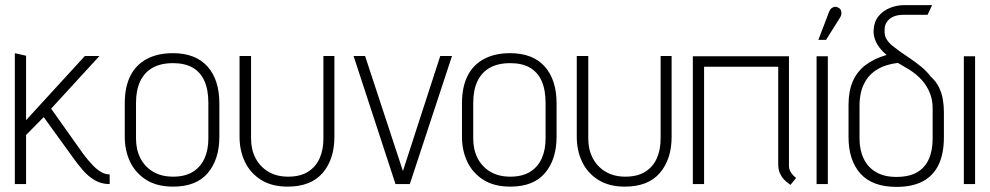

<svg xmlns="http://www.w3.org/2000/svg" viewBox="-20 -720 3874 751"><path d="M307 -116 180 -295 369 -501H312L82 -250V-502L38 -512V0H82V-192L151 -262L266 -103Q283 -79 303.5 -55Q324 -31 350 -15.5Q376 0 408 0H409V-38H406Q393 -38 377 -46.5Q361 -55 343.5 -73Q326 -91 307 -116Z M838 -185V-316Q838 -408 791.5 -460Q745 -512 656 -512Q597 -512 554.5 -489.5Q512 -467 490 -423.5Q468 -380 468 -316V-185Q468 -131 489 -87Q510 -43 552 -16.5Q594 10 657 10Q748 10 793 -43.5Q838 -97 838 -185ZM795 -317V-178Q795 -134 780 -100.5Q765 -67 734.5 -48Q704 -29 657 -29Q611 -29 578.5 -48.5Q546 -68 529 -101.5Q512 -135 512 -178V-317Q512 -368 528.5 -402.5Q545 -437 577 -455Q609 -473 657 -473Q703 -473 733.5 -455.5Q764 -438 779.5 -403.5Q795 -369 795 -317Z M1288 -185V-501H1245V-178Q1245 -134 1230 -100.5Q1215 -67 1184.5 -48Q1154 -29 1107 -29Q1062 -29 1029.5 -48.5Q997 -68 979.5 -101.5Q962 -135 962 -178V-501H917V-185Q917 -131 938 -87Q959 -43 1001 -16.5Q1043 10 1105 10Q1196 10 1242 -43.5Q1288 -97 1288 -185Z M1363 -501 1527 0H1583L1748 -501H1702L1556 -51L1408 -501Z M2157 -185V-316Q2157 -408 2110.5 -460Q2064 -512 1975 -512Q1916 -512 1873.5 -489.5Q1831 -467 1809 -423.5Q1787 -380 1787 -316V-185Q1787 -131 1808 -87Q1829 -43 1871 -16.5Q1913 10 1976 10Q2067 10 2112 -43.5Q2157 -97 2157 -185ZM2114 -317V-178Q2114 -134 2099 -100.5Q2084 -67 2053.5 -48Q2023 -29 1976 -29Q1930 -29 1897.5 -48.5Q1865 -68 1848 -101.5Q1831 -135 1831 -178V-317Q1831 -368 1847.5 -402.5Q1864 -437 1896 -455Q1928 -473 1976 -473Q2022 -473 2052.5 -455.5Q2083 -438 2098.5 -403.5Q2114 -369 2114 -317Z M2607 -185V-501H2564V-178Q2564 -134 2549 -100.5Q2534 -67 2503.5 -48Q2473 -29 2426 -29Q2381 -29 2348.5 -48.5Q2316 -68 2298.5 -101.5Q2281 -135 2281 -178V-501H2236V-185Q2236 -131 2257 -87Q2278 -43 2320 -16.5Q2362 10 2424 10Q2515 10 2561 -43.5Q2607 -97 2607 -185Z M3066 -72V-500H2690V0H2734V-459H3024V-78Q3024 -57 3030.5 -42.5Q3037 -28 3046 -18.5Q3055 -9 3062.5 -4Q3070 1 3072 3L3094 -24Q3082 -33 3074 -45Q3066 -57 3066 -72Z M3265 -650Q3270 -657 3271 -664.5Q3272 -672 3269.5 -679Q3267 -686 3259 -690Q3252 -694 3244.5 -693Q3237 -692 3231.5 -687Q3226 -682 3223 -674L3181 -564H3211ZM3174 0H3218V-500H3174Z M3512 -662H3608L3626 -700H3518Q3487 -700 3459.5 -688.5Q3432 -677 3415 -655Q3398 -633 3397 -600Q3396 -579 3406 -557Q3416 -535 3438 -514L3448 -505Q3399 -491 3365.5 -465.5Q3332 -440 3315.5 -401.5Q3299 -363 3299 -310V-184Q3299 -93 3345.5 -41Q3392 11 3487 11Q3549 11 3590 -11Q3631 -33 3651.5 -76Q3672 -119 3672 -184V-282Q3672 -306 3668 -330.5Q3664 -355 3653 -378Q3642 -401 3621 -420Q3605 -441 3584.5 -458Q3564 -475 3542 -490Q3520 -505 3498 -520Q3483 -531 3469.5 -542Q3456 -553 3447.5 -567Q3439 -581 3440 -603Q3440 -623 3450.5 -636.5Q3461 -650 3477 -656Q3493 -662 3512 -662ZM3628 -297V-178Q3628 -131 3613 -97.5Q3598 -64 3567 -46Q3536 -28 3486 -28Q3439 -28 3407 -46.5Q3375 -65 3358.5 -99Q3342 -133 3342 -177V-309Q3342 -334 3348 -360Q3354 -386 3370 -410Q3386 -434 3415.5 -451Q3445 -468 3492 -474L3536 -448Q3565 -430 3585.5 -407Q3606 -384 3617 -356.5Q3628 -329 3628 -297Z M3750 0H3794V-500H3750Z"/></svg>

Font: Advent Pro Light
Style: Regular
Weight: 300
Version: Version 3.000